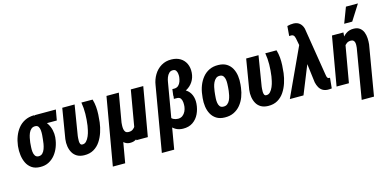

<svg xmlns="http://www.w3.org/2000/svg" viewBox="-86 -1294 4067 2009"><g transform="rotate(-15 1948.0 -289.5)"><path d="M28.8 -255.4 29.8 -265.6Q36.1 -317.4 54 -364Q71.8 -410.6 101.3 -447.5Q130.9 -484.4 173.6 -506.1Q216.3 -527.8 272 -529.3Q286.1 -516.1 294.7 -502Q303.2 -487.8 313 -474.6Q322.8 -461.4 340.8 -451.2Q374 -432.6 395 -398.9Q416 -365.2 424.6 -325.7Q433.1 -286.1 430.2 -250.5L428.7 -239.7Q424.3 -192.9 407.2 -147.5Q390.1 -102.1 361.1 -65.9Q332 -29.8 291.5 -8.8Q251 12.2 197.8 10.7Q143.6 9.8 108.4 -14.6Q73.2 -39.1 54.4 -78.1Q35.6 -117.2 29.8 -163.8Q23.9 -210.4 28.8 -255.4ZM163.1 -266.1 162.1 -255.4Q161.1 -239.7 159.2 -214.8Q157.2 -189.9 159.9 -164.3Q162.6 -138.7 174.1 -121.1Q185.5 -103.5 210.4 -102.1Q237.3 -101.6 253.9 -118.4Q270.5 -135.3 279.8 -161.4Q289.1 -187.5 293.5 -214.4Q297.9 -241.2 299.3 -259.8L300.3 -270Q302.2 -284.7 304 -308.3Q305.7 -332 303.7 -356.2Q301.8 -380.4 291.5 -397.5Q281.2 -414.6 257.8 -415.5Q231 -416.5 213.4 -401.1Q195.8 -385.7 185.8 -361.8Q175.8 -337.9 170.7 -312Q165.5 -286.1 163.1 -266.1ZM511.2 -528.3 491.2 -414.6H260.3L280.3 -528.3Z M580.6 -528.3H714.4L661.1 -201.7Q660.6 -194.3 658.9 -179Q657.2 -163.6 657.7 -146Q658.2 -128.4 663.8 -116.2Q669.4 -104 683.6 -103Q710 -101.1 728.5 -121.1Q747.1 -141.1 759.5 -170.9Q772 -200.7 778.3 -230.7Q784.7 -260.7 787.6 -278.8Q796.4 -340.3 797.6 -404.3Q798.8 -468.3 788.1 -529.3L909.7 -528.8Q921.9 -487.8 925.3 -446.3Q928.7 -404.8 926.5 -362.5Q924.3 -320.3 919.4 -278.8Q913.1 -228 896.2 -176Q879.4 -124 850.8 -81.1Q822.3 -38.1 778.6 -12.7Q734.9 12.7 674.8 11.2Q628.4 9.8 598.1 -8.3Q567.9 -26.4 550.8 -56.4Q533.7 -86.4 527.6 -124.5Q521.5 -162.6 526.9 -203.6Z M1323.2 -528.3H1458L1366.2 0H1241.2L1254.4 -129.4ZM1291 -245.6 1337.4 -247.6Q1334 -211.9 1325 -167.5Q1315.9 -123 1297.6 -81.8Q1279.3 -40.5 1248.5 -14.4Q1217.8 11.7 1170.4 10.3Q1140.6 9.3 1118.2 -5.9Q1095.7 -21 1082 -45.4Q1068.4 -69.8 1065.4 -98.6L1070.8 -225.6H1140.1Q1138.7 -210.4 1137.5 -190.2Q1136.2 -169.9 1138.9 -150.4Q1141.6 -130.9 1151.6 -117.9Q1161.6 -105 1183.6 -104Q1213.4 -102.5 1232.4 -116Q1251.5 -129.4 1263.2 -150.9Q1274.9 -172.4 1281.2 -197.5Q1287.6 -222.7 1291 -245.6ZM1059.6 -528.3H1193.4L1066.4 203.1H932.6Z M1743.2 -392.1 1789.1 -391.6Q1843.3 -390.1 1880.4 -366Q1917.5 -341.8 1934.8 -300.3Q1952.1 -258.8 1948.2 -206.5Q1943.8 -148.4 1920.2 -98.4Q1896.5 -48.3 1852.8 -18.3Q1809.1 11.7 1745.6 10.3Q1703.1 9.3 1671.6 -7.6Q1640.1 -24.4 1619.6 -52.7Q1599.1 -81.1 1589.8 -117.2Q1580.6 -153.3 1583.5 -192.4L1631.3 -198.2Q1629.9 -168.9 1640.9 -147.7Q1651.9 -126.5 1673.3 -115.2Q1694.8 -104 1723.6 -103.5Q1752 -104 1772 -119.1Q1792 -134.3 1803.7 -158.4Q1815.4 -182.6 1818.4 -208Q1820.8 -228 1819.3 -252.4Q1817.9 -276.9 1807.1 -295.2Q1796.4 -313.5 1770.5 -315.4L1732.9 -315.9ZM1814 -721.2Q1870.6 -720.2 1909.9 -695.8Q1949.2 -671.4 1968.8 -629.2Q1988.3 -586.9 1984.4 -532.2Q1980.5 -478.5 1953.1 -436.8Q1925.8 -395 1881.8 -371.6Q1837.9 -348.1 1784.2 -347.7L1734.9 -348.1L1744.1 -418.9L1765.6 -418.5Q1793.5 -419.4 1810.3 -435.3Q1827.1 -451.2 1835.2 -474.6Q1843.3 -498 1846.2 -522.5Q1847.7 -538.6 1845.2 -558.3Q1842.8 -578.1 1833.3 -592.8Q1823.7 -607.4 1802.2 -608.4Q1775.4 -609.9 1758.1 -592.8Q1740.7 -575.7 1731.4 -550.8Q1722.2 -525.9 1719.2 -504.9L1598.6 198.2H1464.8L1585 -504.4Q1593.8 -563.5 1623.8 -613.5Q1653.8 -663.6 1702.4 -693.1Q1751 -722.7 1814 -721.2Z M2025.9 -246.1 2030.3 -281.2Q2035.6 -331.1 2053.5 -377.4Q2071.3 -423.8 2101.3 -460.9Q2131.3 -498 2174.1 -518.8Q2216.8 -539.6 2272.5 -538.1Q2327.1 -537.1 2362.5 -514.6Q2397.9 -492.2 2418 -455.3Q2438 -418.5 2444.1 -373.3Q2450.2 -328.1 2445.3 -281.7L2441.4 -246.6Q2435.1 -196.3 2417.5 -149.9Q2399.9 -103.5 2369.9 -66.9Q2339.8 -30.3 2297.1 -9.5Q2254.4 11.2 2198.7 9.8Q2144.5 8.8 2109.1 -13.7Q2073.7 -36.1 2053.7 -72.8Q2033.7 -109.4 2027.3 -154.5Q2021 -199.7 2025.9 -246.1ZM2164.6 -281.7 2160.6 -245.1Q2159.2 -229.5 2157.7 -206.3Q2156.2 -183.1 2159.7 -159.7Q2163.1 -136.2 2174.8 -120.4Q2186.5 -104.5 2210.9 -103.5Q2238.3 -101.6 2256.6 -116Q2274.9 -130.4 2285.2 -153.3Q2295.4 -176.3 2300.8 -201.4Q2306.2 -226.6 2308.6 -247.1L2312 -282.7Q2313 -297.9 2314.2 -321.5Q2315.4 -345.2 2312 -368.4Q2308.6 -391.6 2296.6 -407.7Q2284.7 -423.8 2260.7 -425.3Q2233.9 -426.8 2216.6 -412.1Q2199.2 -397.5 2188.5 -374.8Q2177.7 -352.1 2172.4 -326.7Q2167 -301.3 2164.6 -281.7Z M2572.8 -528.3H2706.5L2653.3 -201.7Q2652.8 -194.3 2651.1 -179Q2649.4 -163.6 2649.9 -146Q2650.4 -128.4 2656 -116.2Q2661.6 -104 2675.8 -103Q2702.1 -101.1 2720.7 -121.1Q2739.3 -141.1 2751.7 -170.9Q2764.2 -200.7 2770.5 -230.7Q2776.9 -260.7 2779.8 -278.8Q2788.6 -340.3 2789.8 -404.3Q2791 -468.3 2780.3 -529.3L2901.9 -528.8Q2914.1 -487.8 2917.5 -446.3Q2920.9 -404.8 2918.7 -362.5Q2916.5 -320.3 2911.6 -278.8Q2905.3 -228 2888.4 -176Q2871.6 -124 2843 -81.1Q2814.5 -38.1 2770.8 -12.7Q2727.1 12.7 2667 11.2Q2620.6 9.8 2590.3 -8.3Q2560.1 -26.4 2543 -56.4Q2525.9 -86.4 2519.8 -124.5Q2513.7 -162.6 2519 -203.6Z M3186 -332 3052.2 0H2904.3L3155.3 -542.5L3247.6 -540.5ZM3146 -753.9Q3166 -753.4 3182.4 -747.6Q3198.7 -741.7 3211.7 -730.5Q3224.6 -719.2 3233.4 -704.1Q3242.2 -689 3247.1 -670.4L3329.6 -158.7Q3331.5 -149.9 3333.3 -138.4Q3335 -127 3339.8 -117.9Q3344.7 -108.9 3355.5 -106.9Q3358.9 -106.4 3362.3 -106.9Q3365.7 -107.4 3368.2 -106.9L3356.9 5.9Q3345.7 7.3 3335 7.8Q3324.2 8.3 3313.5 8.3Q3281.2 6.8 3258.3 -7.3Q3235.4 -21.5 3221.7 -46.1Q3208 -70.8 3201.2 -101.1L3153.8 -476.6L3130.4 -597.2Q3128.4 -607.4 3124.3 -616.7Q3120.1 -626 3113.3 -632.1Q3106.4 -638.2 3094.7 -639.2Q3088.4 -639.6 3081.5 -639.2Q3074.7 -638.7 3068.4 -638.7L3077.1 -745.1Q3094.2 -750 3111.6 -752Q3128.9 -753.9 3146 -753.9Z M3615.7 -408.2 3544.4 0H3410.6L3502.4 -528.3H3626.5ZM3567.9 -282.2 3542 -281.2Q3546.9 -320.3 3560.3 -365.7Q3573.7 -411.1 3597.4 -450.9Q3621.1 -490.7 3656.5 -515.4Q3691.9 -540 3741.2 -538.6Q3781.2 -537.6 3805.7 -518.3Q3830.1 -499 3841.6 -469.5Q3853 -439.9 3855 -405.3Q3856.9 -370.6 3853.5 -338.4L3761.7 203.1H3628.4L3719.7 -337.9Q3721.2 -351.1 3721.7 -366.2Q3722.2 -381.3 3719 -394.5Q3715.8 -407.7 3706.5 -416.3Q3697.3 -424.8 3680.2 -425.3Q3652.8 -426.3 3633.3 -412.4Q3613.8 -398.4 3600.6 -376.2Q3587.4 -354 3579.6 -329.1Q3571.8 -304.2 3567.9 -282.2ZM3657.7 -613.8 3721.7 -782.2H3851.6L3744.6 -613.8Z"/></g></svg>

Font: Roboto Condensed
Style: Bold Italic
Weight: 700
Italic angle: -12°
Designer: Christian Robertson
Foundry: Google
Version: Version 3.0